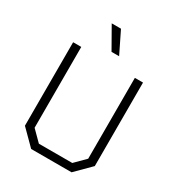

<svg xmlns="http://www.w3.org/2000/svg" viewBox="-213 -1053 1093 1185"><g transform="rotate(30 334.0 -460.0)"><path d="M85 -105V-700H143V-124L215 -52H453L525 -124V-700H583V-105L478 0H190ZM233 -920H299L374 -767H320Z"/></g></svg>

Font: Chakra Petch Light
Style: Regular
Weight: 300
Designer: Katatrad Aksorn Co.,Ltd.
Foundry: Cadson Demak Co.,Ltd.
Version: Version 1.000; ttfautohint (v1.6)